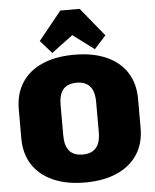

<svg xmlns="http://www.w3.org/2000/svg" viewBox="-63 -1022 880 1087"><g transform="rotate(-5 377.0 -478.0)"><path d="M377 13Q271 13 195 -21Q119 -55 78.5 -117.5Q38 -180 38 -268V-432Q38 -520 78.5 -583Q119 -646 195 -679.5Q271 -713 377 -713Q483 -713 559 -679.5Q635 -646 675.5 -583Q716 -520 716 -432V-268Q716 -180 675.5 -117.5Q635 -55 559 -21Q483 13 377 13ZM377 -146Q427 -146 452.5 -175Q478 -204 478 -264V-436Q478 -496 452.5 -525Q427 -554 377 -554Q326 -554 301 -525Q276 -496 276 -436V-264Q276 -204 301 -175Q326 -146 377 -146ZM190 -807 321 -969H431L563 -807L497 -734L302 -880H451L255 -734Z"/></g></svg>

Font: Pathway Extreme SemiCondensed Black
Style: Regular
Weight: 900
Width: 4
Version: Version 1.001;gftools[0.9.26]